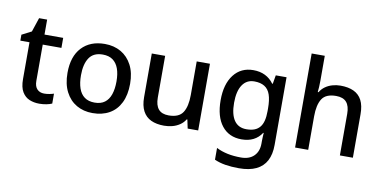

<svg xmlns="http://www.w3.org/2000/svg" viewBox="-88 -1024 3040 1528"><g transform="rotate(10 1432.0 -260.0)"><path d="M253 10Q209 10 173 -5Q137 -20 114.5 -57Q92 -94 92 -161V-458H18V-506L96 -546L134 -660H199V-539H350V-458H199V-165Q199 -120 220.5 -98Q242 -76 277 -76Q298 -76 319 -80Q340 -84 355 -89V-9Q338 -1 310.5 4.5Q283 10 253 10Z M683 10Q610 10 553.5 -22.5Q497 -55 464.5 -118Q432 -181 432 -271Q432 -404 500 -476.5Q568 -549 686 -549Q760 -549 816.5 -516.5Q873 -484 905.5 -422Q938 -360 938 -271Q938 -181 907 -118Q876 -55 818.5 -22.5Q761 10 683 10ZM685 -75Q735 -75 766.5 -98.5Q798 -122 813 -166Q828 -210 828 -271Q828 -332 812.5 -374.5Q797 -417 765.5 -440Q734 -463 684 -463Q609 -463 575 -412Q541 -361 541 -271Q541 -210 556 -166Q571 -122 603 -98.5Q635 -75 685 -75Z M1261 10Q1199 10 1155.5 -10.5Q1112 -31 1089 -74.5Q1066 -118 1066 -186V-539H1174V-202Q1174 -140 1200.5 -108.5Q1227 -77 1283 -77Q1366 -77 1397.5 -126Q1429 -175 1429 -267V-539H1536V0H1451L1436 -71H1431Q1414 -43 1387 -25Q1360 -7 1328 1.5Q1296 10 1261 10Z M1906 240Q1846 240 1797 232Q1748 224 1708 206V111Q1749 132 1798.5 142.5Q1848 153 1908 153Q1975 153 2012.5 116Q2050 79 2050 15V-4Q2050 -16 2051 -38Q2052 -60 2053 -71H2049Q2023 -31 1982.5 -10.5Q1942 10 1887 10Q1785 10 1727.5 -63Q1670 -136 1670 -269Q1670 -399 1728 -474Q1786 -549 1886 -549Q1940 -549 1981.5 -528.5Q2023 -508 2051 -469H2056L2068 -539H2155V8Q2155 84 2128 135.5Q2101 187 2046 213.5Q1991 240 1906 240ZM1911 -76Q1949 -76 1975.5 -86Q2002 -96 2019.5 -117Q2037 -138 2045 -170.5Q2053 -203 2053 -248V-269Q2053 -337 2038.5 -379.5Q2024 -422 1991.5 -442Q1959 -462 1909 -462Q1847 -462 1813 -411.5Q1779 -361 1779 -267Q1779 -173 1812.5 -124.5Q1846 -76 1911 -76Z M2319 0V-760H2425V-558Q2425 -531 2423.5 -507Q2422 -483 2420 -466H2426Q2443 -494 2468.5 -512Q2494 -530 2525.5 -539Q2557 -548 2590 -548Q2654 -548 2697.5 -527.5Q2741 -507 2763.5 -464Q2786 -421 2786 -351V0H2681V-336Q2681 -399 2654 -430Q2627 -461 2570 -461Q2487 -461 2456 -412Q2425 -363 2425 -271V0Z"/></g></svg>

Font: Noto Sans Symbols Medium
Style: Regular
Weight: 500
Version: Version 2.002